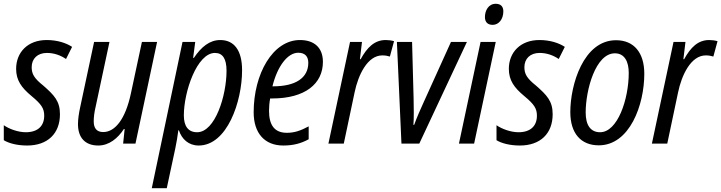

<svg xmlns="http://www.w3.org/2000/svg" viewBox="-26 -757 3802 1012"><path d="M117 10C225 10 290 -53 290 -155C290 -224 260 -255 202 -306C153 -345 141 -368 141 -403C141 -448 172 -478 221 -478C260 -478 294 -465 322 -446L354 -510C322 -531 275 -546 220 -546C120 -546 59 -481 59 -394C59 -334 87 -295 140 -251C193 -207 207 -185 207 -147C207 -92 172 -60 110 -60C68 -60 21 -78 -6 -97V-18C20 -2 64 10 117 10Z M492 10C549 10 595 -28 627 -77H631L623 0H688L802 -536H722L664 -265C635 -128 580 -61 518 -61C483 -61 468 -82 468 -117C468 -139 471 -165 478 -194L551 -536H470L396 -189C390 -161 385 -129 385 -103C385 -30 424 10 492 10Z M774 235H853L898 25C904 -2 910 -40 914 -70H917C932 -24 968 10 1021 10C1171 10 1250 -221 1250 -387C1250 -493 1207 -546 1135 -546C1079 -546 1035 -510 996 -452H992L1003 -536H936ZM1013 -60C966 -60 943 -92 943 -149C943 -273 1012 -478 1107 -478C1148 -478 1168 -447 1168 -384C1168 -253 1108 -60 1013 -60Z M1467 10C1520 10 1561 -1 1601 -23V-91C1558 -68 1526 -57 1486 -57C1422 -57 1392 -96 1392 -173C1392 -194 1394 -217 1398 -238H1408C1583 -238 1676 -316 1676 -431C1676 -505 1631 -546 1555 -546C1412 -546 1311 -368 1311 -165C1311 -55 1369 10 1467 10ZM1414 -302H1410C1436 -408 1490 -479 1546 -479C1583 -479 1599 -458 1599 -426C1599 -347 1533 -302 1414 -302Z M1705 0H1786L1843 -270C1862 -362 1911 -465 1989 -465C2004 -465 2016 -463 2029 -459L2051 -540C2037 -544 2022 -546 2007 -546C1948 -546 1909 -507 1875 -445H1871L1882 -536H1819Z M2090 0H2184L2435 -536H2351L2207 -218C2191 -183 2171 -138 2157 -99H2153C2156 -126 2155 -200 2154 -239L2146 -536H2066Z M2571 -626C2603 -626 2627 -656 2627 -697C2627 -723 2613 -737 2587 -737C2549 -737 2530 -702 2530 -667C2530 -640 2545 -626 2571 -626ZM2393 0H2473L2587 -536H2507Z M2714 10C2822 10 2887 -53 2887 -155C2887 -224 2857 -255 2799 -306C2750 -345 2738 -368 2738 -403C2738 -448 2769 -478 2818 -478C2857 -478 2891 -465 2919 -446L2951 -510C2919 -531 2872 -546 2817 -546C2717 -546 2656 -481 2656 -394C2656 -334 2684 -295 2737 -251C2790 -207 2804 -185 2804 -147C2804 -92 2769 -60 2707 -60C2665 -60 2618 -78 2591 -97V-18C2617 -2 2661 10 2714 10Z M3130 9C3293 9 3370 -204 3370 -368C3370 -480 3315 -545 3221 -545C3049 -545 2980 -310 2980 -166C2980 -54 3036 9 3130 9ZM3137 -60C3087 -60 3061 -97 3061 -164C3061 -283 3113 -476 3215 -476C3266 -476 3288 -432 3288 -373C3288 -233 3229 -60 3137 -60Z M3410 0H3491L3548 -270C3567 -362 3616 -465 3694 -465C3709 -465 3721 -463 3734 -459L3756 -540C3742 -544 3727 -546 3712 -546C3653 -546 3614 -507 3580 -445H3576L3587 -536H3524Z"/></svg>

Font: Noto Sans Condensed
Style: Italic
Weight: 400
Width: 3
Italic angle: -12°
Designer: Monotype Design Team
Foundry: Monotype Imaging Inc.
Version: Version 2.013